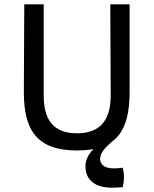

<svg xmlns="http://www.w3.org/2000/svg" viewBox="-20 -683 707 884"><path d="M373.5 82.5C373.5 142.6 413.6 181.2 496.1 181.2C519.5 181.2 544.9 178.7 544.9 178.7C544.9 178.7 550.8 159.7 550.8 132.3C550.8 118.7 549.3 103.5 544.9 88.9C536.6 90.8 516.6 92.3 503.9 92.3C458.5 92.3 440.9 72.3 440.9 48.3C440.9 11.2 486.3 -22 509.8 -43L440.4 -18.1C421.4 -10.7 373.5 28.3 373.5 82.5ZM89.8 -257.3C89.8 -83 150.9 9.8 334.5 9.8C517.6 9.8 576.2 -81.1 576.7 -257.3V-663.1H487.8C487.8 -663.1 489.7 -302.2 489.7 -243.7C489.7 -137.7 448.2 -69.3 334.5 -69.3C220.7 -69.3 181.2 -137.7 181.2 -243.7V-663.1H91.8C91.8 -663.1 89.8 -340.8 89.8 -257.3Z"/></svg>

Font: Basic
Style: Regular
Weight: 400
Designer: Magnus Gaarde
Foundry: Magnus Gaarde
Version: Version 1.001